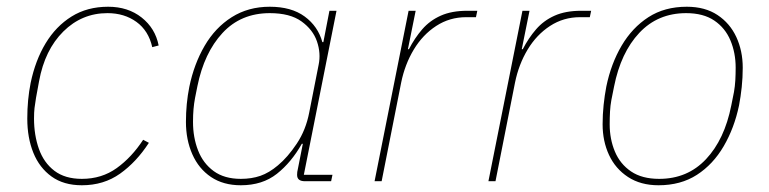

<svg xmlns="http://www.w3.org/2000/svg" viewBox="-20 -538 2284 570"><path d="M223 12Q169 12 133 -14Q97 -40 79 -84.5Q61 -129 61 -186Q61 -214 63.5 -240.5Q66 -267 71 -292Q85 -359 115.5 -409.5Q146 -460 192.5 -489Q239 -518 301 -518Q360 -518 400.5 -486Q441 -454 451 -403L432 -398Q421 -447 385 -473Q349 -499 299 -499Q223 -499 168 -444.5Q113 -390 96 -297L87 -248Q84 -230 82.5 -217.5Q81 -205 81 -186Q81 -137 95.5 -96Q110 -55 141.5 -31Q173 -7 223 -7Q282 -7 326.5 -39Q371 -71 405 -123L422 -114Q385 -57 336.5 -22.5Q288 12 223 12Z M963 0H885Q874 0 868 -4.5Q862 -9 862 -19Q862 -24 862.5 -27.5Q863 -31 864 -35L879 -111H876Q845 -56 802 -22Q759 12 695 12Q643 12 606.5 -12.5Q570 -37 551 -80Q532 -123 532 -176Q532 -203 534.5 -229Q537 -255 542 -280Q556 -348 587.5 -402Q619 -456 668 -487Q717 -518 781 -518Q845 -518 884.5 -489Q924 -460 937 -413H940L958 -506H979L882 -19H967ZM695 -7Q727 -7 753 -16Q779 -25 805 -47Q834 -71 861 -111.5Q888 -152 898 -204L926 -346Q933 -380 921 -415Q909 -450 875 -474.5Q841 -499 781 -499Q695 -499 640.5 -440Q586 -381 566 -282L559 -247Q556 -231 554.5 -214Q553 -197 553 -176Q553 -130 568 -91.5Q583 -53 614.5 -30Q646 -7 695 -7Z M1113 0H1092L1193 -506H1214L1191 -392H1194Q1211 -425 1233.5 -451Q1256 -477 1288.5 -491.5Q1321 -506 1367 -506H1397L1393 -487H1364Q1315 -487 1275 -461Q1235 -435 1208.5 -391Q1182 -347 1171 -293Z M1451 0H1430L1531 -506H1552L1529 -392H1532Q1549 -425 1571.5 -451Q1594 -477 1626.5 -491.5Q1659 -506 1705 -506H1735L1731 -487H1702Q1653 -487 1613 -461Q1573 -435 1546.5 -391Q1520 -347 1509 -293Z M1935 12Q1882 12 1844.5 -12.5Q1807 -37 1788 -78Q1769 -119 1769 -169Q1769 -198 1772 -226.5Q1775 -255 1780 -281Q1794 -349 1825.5 -402.5Q1857 -456 1905 -487Q1953 -518 2019 -518Q2073 -518 2110 -493.5Q2147 -469 2166 -428Q2185 -387 2185 -337Q2185 -308 2182 -279.5Q2179 -251 2174 -225Q2160 -158 2128.5 -104Q2097 -50 2049 -19Q2001 12 1935 12ZM1937 -7Q2021 -7 2076 -65.5Q2131 -124 2151 -225L2159 -265Q2162 -282 2163 -300Q2164 -318 2164 -337Q2164 -381 2148.5 -418Q2133 -455 2100.5 -477Q2068 -499 2017 -499Q1933 -499 1878 -440.5Q1823 -382 1803 -281L1795 -241Q1792 -225 1791 -207Q1790 -189 1790 -169Q1790 -125 1805.5 -88Q1821 -51 1853.5 -29Q1886 -7 1937 -7Z"/></svg>

Font: IBM Plex Sans Thin
Style: Italic
Weight: 250
Italic angle: -11.31°
Designer: Mike Abbink, Paul van der Laan, Pieter van Rosmalen
Foundry: Bold Monday
Version: Version 3.201